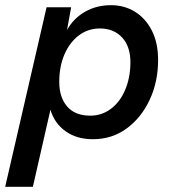

<svg xmlns="http://www.w3.org/2000/svg" viewBox="-55 -528 665 742"><path d="M-35 194 125 -500H220L204 -412Q229 -457 273.5 -482.5Q318 -508 374 -508Q425 -508 466 -483Q507 -458 531.5 -410.5Q556 -363 556 -296Q556 -212 523.5 -142.5Q491 -73 434.5 -31.5Q378 10 304 10Q241 10 198 -21Q155 -52 140 -104L72 194ZM294 -81Q338 -81 373 -107Q408 -133 428 -179Q448 -225 449 -283Q450 -347 417.5 -382.5Q385 -418 331 -418Q285 -418 249.5 -391Q214 -364 194 -317.5Q174 -271 174 -211Q174 -152 204.5 -116.5Q235 -81 294 -81Z"/></svg>

Font: Prodigy Sans Medium
Style: Italic
Weight: 500
Italic angle: -13°
Designer: Wei Huang
Foundry: Wei Huang
Version: Version 1.003; ttfautohint (v1.8.3)